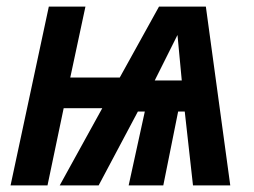

<svg xmlns="http://www.w3.org/2000/svg" viewBox="-20 -562 771 582"><path d="M12 0H124L173 -234H290L161 0H279L398 -224H419L370 0H475L520 -224H540L565 0H678L604 -542H462L343 -327H193L239 -542H128ZM449 -318 518 -456 531 -318Z"/></svg>

Font: Noto Sans SemiCondensed SemiBold
Style: Italic
Weight: 600
Width: 4
Italic angle: -12°
Designer: Monotype Design Team
Foundry: Monotype Imaging Inc.
Version: Version 2.013